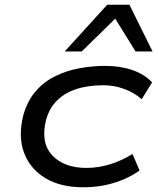

<svg xmlns="http://www.w3.org/2000/svg" viewBox="-20 -784 667 813"><path d="M332 9Q237 9 172.5 -29.5Q108 -68 82 -136.5Q56 -205 79 -297Q96 -357 131 -397.5Q166 -438 214 -461.5Q262 -485 316.5 -495Q371 -505 425 -505Q490 -505 541.5 -487Q593 -469 624 -435L580 -364Q548 -392 505.5 -407.5Q463 -423 419 -423Q380 -423 342 -416.5Q304 -410 270.5 -393.5Q237 -377 212 -348.5Q187 -320 175 -276Q151 -180 201 -126.5Q251 -73 346 -73Q398 -73 448 -89Q498 -105 541 -132L571 -62Q540 -40 502.5 -24Q465 -8 422.5 0.5Q380 9 332 9ZM254 -566 434 -764H528L626 -566H554L468 -705L326 -566Z"/></svg>

Font: Nunito Sans 7pt Expanded
Style: Italic
Weight: 400
Width: 7
Italic angle: -9°
Designer: Vernon Adams
Foundry: Vernon Adams
Version: Version 3.101;gftools[0.9.27]